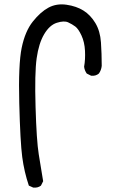

<svg xmlns="http://www.w3.org/2000/svg" viewBox="-20 -829 540 872"><path d="M131 23 111 14Q90 -48 81 -115.5Q72 -183 67.5 -360Q63 -537 78.5 -612Q94 -687 129 -731Q164 -775 200.5 -794.5Q237 -814 282 -807.5Q327 -801 359 -781Q391 -761 413 -724.5Q435 -688 438.5 -636.5Q442 -585 442 -530Q440 -510 429 -495Q415 -483 394 -485L374 -495Q364 -509 362 -526Q368 -559 366 -598.5Q364 -638 350 -668Q336 -698 322 -708.5Q308 -719 289.5 -727.5Q271 -736 238 -725.5Q205 -715 180.5 -673.5Q156 -632 146.5 -564.5Q137 -497 141.5 -343.5Q146 -190 156 -128Q166 -66 176 -6L166 14Q152 25 131 23Z"/></svg>

Font: NaniFont Regular
Style: Regular
Weight: 400
Designer: Nanigashitei
Version: Version 1.036